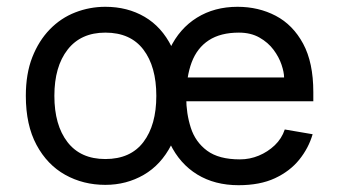

<svg xmlns="http://www.w3.org/2000/svg" viewBox="-20 -532 998 565"><path d="M290 12Q225 12 172 -17.5Q119 -47 87.5 -105.5Q56 -164 56 -250Q56 -315 75 -363.5Q94 -412 126.5 -445.5Q159 -479 201.5 -495.5Q244 -512 290 -512Q355 -512 405.5 -482.5Q456 -453 485 -394.5Q514 -336 514 -250Q514 -164 484 -105.5Q454 -47 403 -17.5Q352 12 290 12ZM290 -64Q364 -64 402 -114Q440 -164 440 -250Q440 -336 402 -386Q364 -436 290 -436Q218 -436 179 -386Q140 -336 140 -250Q140 -164 178.5 -114Q217 -64 290 -64ZM682 13Q612 13 560.5 -18.5Q509 -50 480.5 -109Q452 -168 452 -248Q452 -330 480 -389Q508 -448 559.5 -480Q611 -512 679 -512Q741 -512 791.5 -485.5Q842 -459 872 -403.5Q902 -348 902 -261V-234H523V-304H816Q816 -319 808.5 -341.5Q801 -364 785 -385.5Q769 -407 743.5 -421.5Q718 -436 683 -436Q629 -436 594.5 -413.5Q560 -391 544 -348.5Q528 -306 528 -245Q528 -198 541.5 -156Q555 -114 589.5 -88.5Q624 -63 686 -63Q715 -63 741.5 -74Q768 -85 788.5 -104.5Q809 -124 818 -151L900 -137Q888 -96 860.5 -62Q833 -28 789 -7.5Q745 13 682 13Z"/></svg>

Font: Inclusive Sans
Style: Regular
Weight: 400
Designer: Olivia King
Foundry: Olivia King
Version: Version 2.004